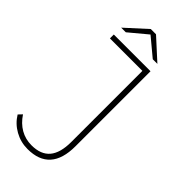

<svg xmlns="http://www.w3.org/2000/svg" viewBox="-302 -926 1087 1087"><g transform="rotate(45 241.5 -383.0)"><path d="M2 5 23 -17Q52 27 92 50Q132 73 181 73Q255 73 291 30.5Q327 -12 327 -100V-669H67V-700H361V-99Q361 104 180 104Q125 104 77.5 77.5Q30 51 2 5ZM322 -757 214 -847 106 -757H69L193 -870H235L359 -757Z"/></g></svg>

Font: Montserrat Alternates ExLight
Style: Regular
Weight: 275
Designer: Julieta Ulanovsky
Foundry: Julieta Ulanovsky
Version: Version 7.200